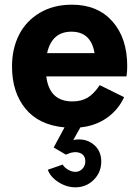

<svg xmlns="http://www.w3.org/2000/svg" viewBox="-20 -531 588 812"><path d="M518.1 -251Q518.1 -230.5 515.1 -208H175.8Q188.5 -102.1 286.1 -102.1Q323.2 -102.1 349.6 -117.4Q376 -132.8 401.9 -170.9L504.9 -120.1Q480 -65.9 431.6 -32.2Q383.3 1.5 319.8 7.8L290 61Q339.4 51.8 373.8 78.4Q408.2 105 408.2 151.9Q408.2 197.8 376.5 229.5Q344.7 261.2 298.8 261.2Q261.7 261.2 227.5 239.5Q193.4 217.8 182.1 187L245.1 165Q252.4 177.7 268.1 186.8Q283.7 195.8 298.8 195.8Q316.4 195.8 328.6 182.9Q340.8 169.9 340.8 151.9Q340.8 124 316.9 115.5Q293 106.9 258.8 123L207 92.8L252.9 7.8Q143.6 -2.4 87.2 -72Q30.8 -141.6 30.8 -250Q30.8 -324.7 60.3 -383.3Q89.8 -441.9 147.9 -476.6Q206.1 -511.2 284.2 -511.2Q392.6 -511.2 455.3 -440.7Q518.1 -370.1 518.1 -251ZM282.2 -397Q199.2 -397 179.2 -306.2H379.9Q364.7 -397 282.2 -397Z"/></svg>

Font: Orkney
Style: Bold
Weight: 700
Designer: Samuel Oakes and Alfredo Marco Pradil
Foundry: Alfredo Marco Pradil
Version: 1.0